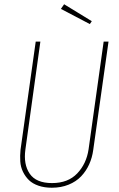

<svg xmlns="http://www.w3.org/2000/svg" viewBox="-20 -878 563 908"><path d="M283.2 -857.9 414.1 -777.8 404.8 -764.2 268.1 -835.9ZM493.2 -681.2 420.9 -168.9Q416 -132.3 401.6 -100.6Q387.2 -68.8 363.5 -43.9Q339.8 -19 304.2 -4.6Q268.6 9.8 225.1 9.8Q189.9 9.8 162.1 0.2Q134.3 -9.3 116.9 -26.1Q99.6 -43 88.6 -65.7Q77.6 -88.4 75.9 -114.7Q74.2 -141.1 77.1 -169.9L148.9 -681.2H170.9L100.1 -170.9Q90.3 -100.6 120.6 -56.4Q150.9 -12.2 226.1 -12.2Q301.8 -12.2 345.2 -57.9Q388.7 -103.5 398.9 -171.9L470.2 -681.2Z"/></svg>

Font: Fira Sans Compressed Thin
Style: Italic
Weight: 100
Width: 3
Italic angle: -8°
Designer: Carrois Corporate & Edenspiekermann AG
Foundry: Carrois Corporate GbR & Edenspiekermann AG
Version: Version 4.203;PS 004.203;hotconv 1.0.88;makeotf.lib2.5.64775